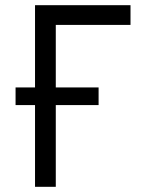

<svg xmlns="http://www.w3.org/2000/svg" viewBox="-20 -720 543 740"><path d="M115 0H195V-624H483V-700H115ZM40 -315H360V-383H40Z"/></svg>

Font: Fixel Variable
Style: Regular
Weight: 100
Width: 3
Designer: AlfaBravo + MacPaw
Foundry: Kyrylo Tkachov, Marchela Mozhyna, Serhii Makarenko, Maria Weinstein, Zakhar Kryvoshyya
Version: Version 1.211